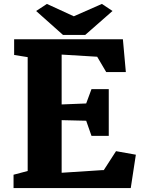

<svg xmlns="http://www.w3.org/2000/svg" viewBox="-20 -958 736 978"><path d="M49 0ZM121 -87V-667L52 -678V-758H606L621 -591H521L475 -669L294 -680V-426L419 -431L446 -504H534V-266H446L419 -343L294 -346V-78L509 -92L571 -188L672 -170L646 0H49V-68ZM219 -938 356 -875 499 -938 553 -902 414 -780H301L164 -902Z"/></svg>

Font: Martel Heavy
Style: Regular
Weight: 900
Designer: Dan Reynolds
Foundry: Dan Reynolds
Version: Version 1.001; ttfautohint (v1.1) -l 5 -r 5 -G 72 -x 0 -D la